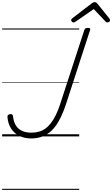

<svg xmlns="http://www.w3.org/2000/svg" viewBox="-20 -1276 1049 1796"><path d="M270 19Q211 19 163 -4Q115 -27 85.5 -71Q56 -115 50 -177Q49 -192 53.5 -198.5Q58 -205 73 -208Q86 -210 93 -205.5Q100 -201 102 -188Q107 -138 127.5 -104Q148 -70 185 -52.5Q222 -35 274 -35Q311 -35 343 -44Q375 -53 403 -72.5Q431 -92 455.5 -123.5Q480 -155 502 -199.5Q524 -244 543 -303L769 -996Q772 -1006 779.5 -1010.5Q787 -1015 802 -1015Q816 -1015 821.5 -1010.5Q827 -1006 823 -996L598 -304Q575 -234 549.5 -181Q524 -128 494.5 -90Q465 -52 430.5 -28Q396 -4 356.5 7.5Q317 19 270 19ZM667 -1066Q659 -1066 652.5 -1073Q646 -1080 646 -1087Q646 -1093 648.5 -1096.5Q651 -1100 655 -1104L836 -1243Q845 -1250 852 -1253Q859 -1256 867 -1256Q874 -1256 879.5 -1252.5Q885 -1249 891 -1242L1004 -1102Q1007 -1098 1008 -1093.5Q1009 -1089 1009 -1086Q1009 -1077 1000.5 -1071.5Q992 -1066 985 -1066Q979 -1066 974.5 -1068.5Q970 -1071 966 -1076L857 -1191L689 -1075Q682 -1070 677.5 -1068Q673 -1066 667 -1066ZM0 490H721V500H0ZM0 -20H721V0H0ZM0 -505H721V-500H0ZM0 -1010H721V-1000H0Z"/></svg>

Font: Playwrite MX Guides
Style: Regular
Weight: 400
Designer: Veronika Burian, José Scaglione
Foundry: TypeTogether
Version: Version 1.003